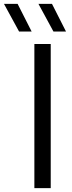

<svg xmlns="http://www.w3.org/2000/svg" viewBox="-86 -966 371 986"><path d="M90.5 0V-740H174.5V0ZM188.5 -804 111.5 -946H181L253 -804ZM12 -804 -65.5 -946H4.5L76.5 -804Z"/></svg>

Font: Encode Sans SemiExpanded
Style: Regular
Weight: 400
Width: 6
Designer: Multiple Designers
Foundry: Impallari Type
Version: Version 3.002